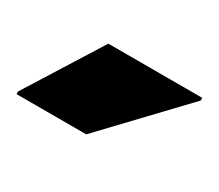

<svg xmlns="http://www.w3.org/2000/svg" viewBox="-46 -801 359 315"><g transform="rotate(30 133.5 -643.5)"><path d="M0 -570V-575L89 -717H267V-712L132 -570Z"/></g></svg>

Font: Saira ExtraBold
Style: Regular
Weight: 800
Designer: Hector Gatti with collaboration of the Omnibus-Type team
Foundry: Omnibus-Type
Version: Version 1.100; ttfautohint (v1.8.3)